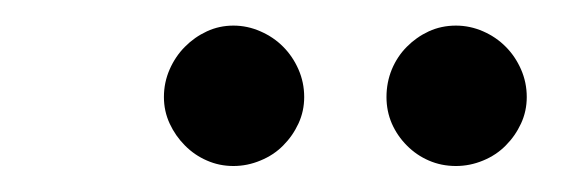

<svg xmlns="http://www.w3.org/2000/svg" viewBox="-20 -692 433 147"><path d="M212.9 -617.7Q212.9 -606.9 208.5 -597.4Q204.1 -587.9 196.8 -580.6Q189.5 -573.2 179.4 -569.1Q169.4 -564.9 158.7 -564.9Q147.9 -564.9 138.4 -569.1Q128.9 -573.2 121.6 -580.6Q114.3 -587.9 109.9 -597.4Q105.5 -606.9 105.5 -617.7Q105.5 -628.9 109.9 -638.9Q114.3 -648.9 121.6 -656.2Q128.9 -663.6 138.4 -668Q147.9 -672.4 158.7 -672.4Q169.4 -672.4 179.4 -668Q189.5 -663.6 196.8 -656.2Q204.1 -648.9 208.5 -638.9Q212.9 -628.9 212.9 -617.7ZM383.3 -617.7Q383.3 -606.9 378.9 -597.4Q374.5 -587.9 367.2 -580.6Q359.9 -573.2 349.9 -569.1Q339.8 -564.9 329.1 -564.9Q317.9 -564.9 308.3 -569.1Q298.8 -573.2 291.5 -580.6Q284.2 -587.9 280 -597.4Q275.9 -606.9 275.9 -617.7Q275.9 -628.9 280 -638.9Q284.2 -648.9 291.5 -656.2Q298.8 -663.6 308.3 -668Q317.9 -672.4 329.1 -672.4Q339.8 -672.4 349.9 -668Q359.9 -663.6 367.2 -656.2Q374.5 -648.9 378.9 -638.9Q383.3 -628.9 383.3 -617.7Z"/></svg>

Font: Carlito
Style: Italic
Weight: 400
Italic angle: -7°
Designer: Lukasz Dziedzic
Foundry: tyPoland Lukasz Dziedzic
Version: Version 1.104